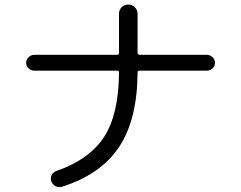

<svg xmlns="http://www.w3.org/2000/svg" viewBox="-20 -793 1040 828"><path d="M127.9 -488.3Q114.3 -488.3 103.5 -498Q92.8 -507.8 92.8 -522Q92.8 -536.1 103.5 -546.4Q114.3 -556.6 127.9 -556.6H485.4Q493.2 -556.6 493.2 -565.4V-733.4Q493.2 -750 504.4 -761.7Q515.6 -773.4 532.7 -773.4Q549.8 -773.4 561.5 -761.7Q573.2 -750 573.2 -733.4V-565.4Q573.2 -557.6 582 -556.6H872.1Q885.7 -556.6 896.5 -546.4Q907.2 -536.1 907.2 -522Q907.2 -507.8 896.5 -498Q885.7 -488.3 872.1 -488.3H582Q573.2 -488.3 573.2 -480.5Q572.3 -277.3 493.2 -158.7Q414.1 -40 246.1 12.7Q232.4 16.6 219.2 9.8Q206.1 2.9 201.2 -11.2Q196.3 -25.4 203.1 -38.6Q210 -51.8 223.6 -55.7Q366.2 -105.5 429.2 -203.1Q492.2 -300.8 493.2 -480.5Q493.2 -488.3 485.4 -488.3Z"/></svg>

Font: Rounded Mgen+ 2m regular
Style: Regular
Weight: 400
Designer: [Source Han Sans]
Ryoko NISHIZUKA  (kana & ideographs); Paul D. Hunt (Latin, Greek & Cyrillic); Wenlong ZHANG  (bopomofo
Version: Version 1.059.20150602